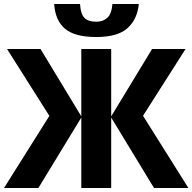

<svg xmlns="http://www.w3.org/2000/svg" viewBox="-24 -943 965 963"><path d="M540 -922.9H672.4Q664.6 -846.2 615.5 -801.8Q566.4 -757.3 458.5 -757.3Q352.1 -757.3 302.7 -798.3Q253.4 -839.4 247.6 -922.9H377.4Q380.9 -870.6 400.6 -852.3Q420.4 -834 458.5 -834Q492.2 -834 513.9 -853.3Q535.6 -872.6 540 -922.9ZM-3.9 0 223.6 -361.8 11.2 -697.3H179.2L383.8 -359.4V-697.3H533.7V-359.4L738.8 -697.3H906.7L693.4 -362.3L920.9 0H748.5L533.7 -353.5V0H383.8V-353.5L168.5 0Z"/></svg>

Font: Lunasima
Style: Bold
Weight: 700
Designer: The DocRepair Project, Monotype Design Team
Foundry: Google
Version: Version 2.009